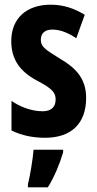

<svg xmlns="http://www.w3.org/2000/svg" viewBox="-20 -577 414 818"><path d="M347 -160C347 -244 301 -289 234 -328C167 -369 154 -380 154 -408C154 -435 171 -451 203 -451C239 -451 274 -435 305 -414L341 -514C295 -542 249 -557 196 -557C92 -557 28 -498 28 -402C28 -322 67 -272 135 -235C205 -199 217 -181 217 -153C217 -120 197 -103 161 -103C113 -103 64 -123 29 -147V-21C72 0 120 10 172 10C282 10 347 -49 347 -160ZM249 72V61H123C120 101 108 173 99 208V221H184C211 177 234 123 249 72Z"/></svg>

Font: Noto Sans Lao Looped ExtraCondensed
Style: Bold
Weight: 700
Width: 2
Designer: Mark Frömberg, Ben Mitchell
Foundry: The Fontpad Ltd
Version: Version 1.002